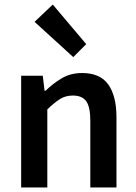

<svg xmlns="http://www.w3.org/2000/svg" viewBox="-20 -824 600 844"><path d="M73 0V-491H168L176 -425H180Q213 -457 251.5 -480Q290 -503 341 -503Q420 -503 456 -452.5Q492 -402 492 -308V0H377V-293Q377 -354 359 -379Q341 -404 300 -404Q268 -404 243.5 -388.5Q219 -373 188 -343V0ZM302 -573 132 -728 212 -804 359 -630Z"/></svg>

Font: Processing Sans Pro Semibold
Style: Regular
Weight: 600
Designer: Paul D. Hunt
Foundry: Adobe Systems Incorporated
Version: Version 2.020;PS 2.000;hotconv 1.0.86;makeotf.lib2.5.63406